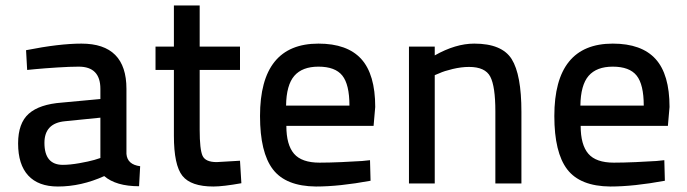

<svg xmlns="http://www.w3.org/2000/svg" viewBox="-20 -669 2503 700"><path d="M441 -345V-108Q444 -69 491 -63L487 10Q403 10 360 -27Q276 11 191 11Q120 11 83 -29Q46 -69 46 -146Q46 -220 85 -254.5Q124 -289 206 -295L346 -308V-345Q346 -426 267 -426Q236 -426 189 -423Q142 -420 110 -417L79 -414L75 -486Q196 -510 277 -510Q441 -510 441 -345ZM346 -240 217 -227Q142 -220 142 -148Q142 -68 209 -68Q235 -68 269 -74Q303 -80 324 -86L346 -93Z M855 -414H708V-196Q708 -124 718.5 -101Q729 -78 770 -78L855 -83L860 -1Q793 11 758 11Q676 11 645 -28Q614 -67 614 -174V-414H547V-499H614V-649H708V-499H855Z M1145 -76Q1179 -76 1225 -78Q1271 -80 1300 -82L1329 -85L1331 -10Q1217 11 1132 11Q1022 10 975 -51.5Q928 -113 928 -246Q928 -510 1141 -510Q1246 -510 1297 -454Q1348 -398 1348 -279L1342 -210H1024Q1024 -141 1052 -108.5Q1080 -76 1145 -76ZM1023 -284H1254Q1254 -361 1228 -393.5Q1202 -426 1141 -426Q1082 -426 1053 -392.5Q1024 -359 1023 -284Z M1565 0H1471V-499H1565V-467Q1641 -510 1709 -510Q1810 -510 1845.5 -453.5Q1881 -397 1881 -261V0H1786V-263Q1786 -354 1767.5 -389.5Q1749 -425 1690 -425Q1662 -425 1630.5 -417.5Q1599 -410 1582 -402L1565 -395Z M2218 -76Q2252 -76 2298 -78Q2344 -80 2373 -82L2402 -85L2404 -10Q2290 11 2205 11Q2095 10 2048 -51.5Q2001 -113 2001 -246Q2001 -510 2214 -510Q2319 -510 2370 -454Q2421 -398 2421 -279L2415 -210H2097Q2097 -141 2125 -108.5Q2153 -76 2218 -76ZM2096 -284H2327Q2327 -361 2301 -393.5Q2275 -426 2214 -426Q2155 -426 2126 -392.5Q2097 -359 2096 -284Z"/></svg>

Font: TypoPRO Titillium Text
Style: 600 wt
Weight: 600
Designer: Accademia di Belle Arti di Urbino and others
Foundry: Accademia di Belle Arti di Urbino and others.
Version: Version 25.000